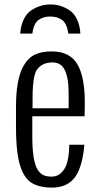

<svg xmlns="http://www.w3.org/2000/svg" viewBox="-20 -829 445 862"><path d="M125 -678.2H70.8Q73.2 -714.4 86.7 -742.2Q100.1 -770 121.1 -783.2Q161.1 -809.1 206.5 -809.1Q252.4 -809.1 291.5 -783.2Q312.5 -770 325.7 -742.2Q338.9 -714.4 340.8 -678.2H287.1Q279.8 -724.1 258.8 -739.3Q237.3 -754.9 205.6 -754.9Q174.3 -754.9 152.8 -739.3Q131.3 -723.6 125 -678.2ZM126 -342.8H288.1Q288.1 -350.1 288.1 -365.7Q288.6 -381.8 288.3 -398.2Q288.1 -414.6 287.6 -430.4Q287.1 -446.3 285.2 -461.2Q283.2 -476.1 280 -489.3Q276.9 -502.4 271.5 -513.4Q266.1 -524.4 258.8 -532.2Q251.5 -540 240.7 -544.4Q230 -548.8 216.8 -548.8Q168.5 -548.8 145.5 -515.6Q136.7 -503.9 131.3 -471.2Q127.4 -441.9 126.5 -416.5Q126 -400.9 126 -342.8ZM51.8 -270V-351.1Q51.8 -467.3 82.5 -527.8Q104 -567.9 135.5 -583.3Q167 -598.6 212.9 -598.1Q292 -598.1 326.2 -542.5Q360.8 -486.3 360.8 -367.2Q360.8 -337.4 359.9 -307.1H125V-216.8Q125 -105.5 148.9 -67.4Q160.6 -49.3 174.8 -42.7Q189 -36.1 212.9 -36.1Q246.1 -36.1 268.1 -68.8Q290 -102.1 291 -179.2H358.9Q353 -111.3 335.4 -67.9Q303.2 13.2 213.9 13.2Q151.9 13.2 117.2 -11.2Q82.5 -36.6 66.7 -98.4Q50.8 -160.2 51.8 -270Z"/></svg>

Font: VL Oswald
Style: Light
Weight: 300
Designer: vernon adams
Foundry: vernon adams
Version: Version ; ttfautohint (v0.92.18-e454-dirty) -l 8 -r 50 -G 20